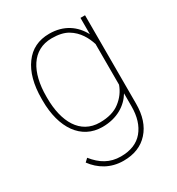

<svg xmlns="http://www.w3.org/2000/svg" viewBox="-178 -652 905 979"><g transform="rotate(-30 274.0 -162.5)"><path d="M59.1 -259.3C59.1 -98.1 132.3 9.8 257.3 9.8C343.8 9.8 404.3 -29.8 437 -84V-7.3C437 51.8 422.4 99.1 393.1 134.3C363.8 169.4 320.3 187 263.2 187C198.2 187 150.9 157.7 109.9 106.4L91.3 124C129.9 176.3 187.5 212.9 264.2 212.9C326.2 212.9 375 193.4 410.6 153.8C446.3 114.3 463.9 60.5 463.9 -7.3V-528.3H437V-432.1C403.8 -495.1 344.7 -538.1 258.3 -538.1C195.3 -538.1 146.5 -514.2 111.8 -466.3C76.7 -418.5 59.1 -353 59.1 -269.5ZM85.9 -269.5C85.9 -409.7 141.6 -511.7 257.8 -511.7C296.4 -511.7 327.6 -504.9 351.6 -490.7C399.4 -462.4 423.8 -416 437 -374.5V-134.8C424.8 -101.1 404.3 -73.2 375 -50.8C345.7 -27.8 306.2 -16.6 256.8 -16.6C141.6 -16.6 85.9 -119.1 85.9 -259.3Z"/></g></svg>

Font: Vazirmatn Thin
Style: Regular
Weight: 100
Designer: Saber Rastikerdar
Foundry: Saber Rastikerdar
Version: Version 33.003